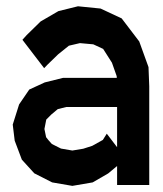

<svg xmlns="http://www.w3.org/2000/svg" viewBox="-20 -590 525 618"><path d="M458 -374 460.4 -312.5V5.4H356.9V-55.7L328.1 -31.7L278.3 -2.9L212.9 8.3L147.9 -2.9L90.3 -32.2L50.3 -76.2L27.3 -137.2L21 -189L41.5 -253.9L74.2 -301.8L124 -324.7L183.1 -339.4H356L355.5 -345.2L340.3 -388.2L312 -432.6L280.3 -447.3L237.3 -451.2L201.7 -442.9L167 -415L132.3 -381.3L122.1 -370.6L52.2 -461.9L65.9 -477.1L110.8 -521L168 -554.2L231 -569.8L303.7 -562.5L371.6 -530.8L428.2 -456.5ZM323.7 -159.7 356.9 -116.2V-245.6H193.4L166 -238.8L145.5 -221.7L128.9 -205.1L123 -174.8L128.4 -148.4L135.7 -139.2L147 -126.5L176.3 -111.8L212.9 -105.5L248 -111.3L276.9 -120.6L311 -139.6Z"/></svg>

Font: Gap Sans
Style: Bold
Weight: 400
Designer: Alexandre Liziard and Etienne Ozeray
Foundry: Interstices.io
Version: Version 1.610